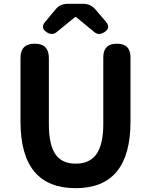

<svg xmlns="http://www.w3.org/2000/svg" viewBox="-20 -968 788 1002"><path d="M375 14Q87 14 87 -333V-666Q87 -740 161 -740Q235 -740 235 -666V-320Q235 -209 272 -159Q306 -114 375 -114Q445 -114 480 -159Q519 -210 519 -320V-530V-669Q519 -740 590 -740Q661 -740 661 -669V-333Q661 14 375 14ZM225 -799Q189 -822 215 -853L270 -919Q294 -948 332 -948H373H416Q452 -948 477 -920L534 -853Q560 -821 523 -799Q495 -782 473 -800L377 -879H372L275 -800Q252 -782 225 -799Z"/></svg>

Font: GenSenRounded TW B
Style: Regular
Weight: 700
Version: Version 1.501;PS 1;hotconv 16.6.51;makeotf.lib2.5.65220